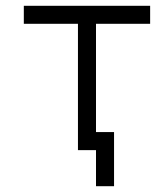

<svg xmlns="http://www.w3.org/2000/svg" viewBox="-20 -520 540 665"><path d="M500 -437.5V-500H62.5V-437.5H250V0H312.5Q312.5 0 312.5 125H375V-62.5H312.5Q312.5 -62.5 312.5 -437.5Z"/></svg>

Font: Unifont
Style: Regular
Weight: 500
Version: Version 15.1.04